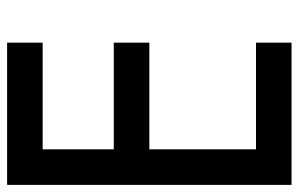

<svg xmlns="http://www.w3.org/2000/svg" viewBox="-170 -770 840 540"><g transform="rotate(-90 250.0 -500.0)"><path d="M0 -100V-900H400V-800H100V-600H400V-500H100V-200H400V-100Z"/></g></svg>

Font: GalmuriMono9 Regular
Style: Regular
Weight: 400
Designer: Lee Minseo (quiple)
Version: Version 2.399;hotconv 1.1.1;makeotfexe 2.6.0 DEVELOPMENT